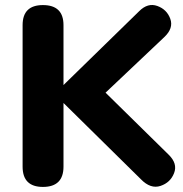

<svg xmlns="http://www.w3.org/2000/svg" viewBox="-20 -730 722 756"><path d="M535 -24 194 -360 528 -686Q562 -720 599.5 -706.5Q637 -693 650.5 -656Q664 -619 627 -584L349 -321L355 -405L644 -121Q680 -86 665.5 -48.5Q651 -11 612 2Q573 15 535 -24ZM149 6Q69 6 69 -74V-631Q69 -710 149 -710Q230 -710 230 -631V-74Q230 6 149 6Z"/></svg>

Font: Nunito VF Beta Light
Style: Regular
Weight: 300
Designer: Vernon Adams
Foundry: newtypography
Version: Version 3.001